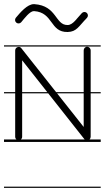

<svg xmlns="http://www.w3.org/2000/svg" viewBox="-22 -684 512 936"><path d="M142.9 -663.8C111.2 -663.8 77 -623.4 55.3 -597.5C49.3 -590.3 50.3 -579.5 57.6 -573.5C64.8 -567.6 75.5 -568.6 81.5 -575.8C97.1 -594.5 123.5 -629.8 142.9 -629.8H144.3C239 -623.5 220.5 -526 308 -528C351.7 -529.1 361.2 -555.2 401.8 -596.8C408.3 -603.5 408.2 -614.2 401.5 -620.8C394.8 -627.3 384 -627.2 377.4 -620.5C353.4 -595.9 334.6 -562.6 308 -562C246.1 -560.7 256.9 -656.4 145.4 -663.8C144.9 -663.8 143.4 -663.8 142.9 -663.8ZM403 -456C393 -456 386 -448 386 -438V-235H251.4L82 -449C78 -455 70 -457 63 -454C57 -452 52 -446 52 -438V-235H-2.5V-229H52V-17C52 -11.9 54.5 -7.2 58.4 -4H-2.5V8H469V-4H414.5C417.9 -7.5 420 -12.4 420 -17V-229H469V-235H420V-438C420 -443 418 -447 415 -451C412 -454 407 -456 403 -456ZM-2.5 226V232H469V226ZM-2.5 -463V-457H469V-463ZM79.6 -4C83.5 -7.2 86 -11.9 86 -17V-229H213L389 -6C389.7 -5.3 390.5 -4.6 391.2 -4ZM386 -229V-65L256.2 -229ZM86 -235V-390L208.3 -235Z"/></svg>

Font: LetsTraceRuled
Style: Medium
Weight: 500
Version: Version 003.000